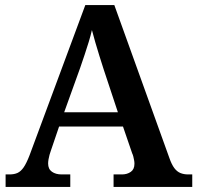

<svg xmlns="http://www.w3.org/2000/svg" viewBox="-20 -734 775 754"><path d="M2 0V-49H17Q36 -49 49 -55Q62 -61 73 -77Q84 -93 96 -124L315 -714H429L645 -114Q654 -88 664.5 -74Q675 -60 688.5 -54.5Q702 -49 719 -49H735V0H426V-49H459Q479 -49 493.5 -59Q508 -69 508 -91Q508 -98 506.5 -105.5Q505 -113 503.5 -119.5Q502 -126 499 -132L463 -237H212L180 -143Q177 -135 174.5 -126Q172 -117 170.5 -108Q169 -99 169 -92Q169 -70 184 -59.5Q199 -49 222 -49H256V0ZM232 -293H443L387 -462Q379 -487 370.5 -514Q362 -541 354.5 -567Q347 -593 341 -616Q336 -594 328.5 -569.5Q321 -545 312.5 -519.5Q304 -494 295 -468Z"/></svg>

Font: Noto Serif Kannada SemiBold
Style: Regular
Weight: 600
Version: Version 2.003